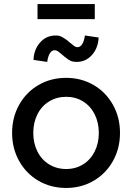

<svg xmlns="http://www.w3.org/2000/svg" viewBox="-20 -922 655 952"><path d="M40 -263Q40 -340 75 -402.5Q110 -465 171 -500.5Q232 -536 308 -536Q383 -536 444 -500.5Q505 -465 540 -402.5Q575 -340 575 -263Q575 -186 540 -123.5Q505 -61 444 -25.5Q383 10 308 10Q232 10 171 -25.5Q110 -61 75 -123.5Q40 -186 40 -263ZM470 -263Q470 -314 449.5 -355Q429 -396 392 -419Q355 -442 308 -442Q261 -442 223.5 -419Q186 -396 165.5 -355Q145 -314 145 -263Q145 -212 165.5 -171Q186 -130 223.5 -107Q261 -84 308 -84Q355 -84 392 -107Q429 -130 449.5 -171Q470 -212 470 -263ZM304 -638 297 -643Q296 -645 294 -646Q274 -663 266.5 -668Q259 -673 251 -673Q237 -673 227.5 -658Q218 -643 214 -615L146 -625Q148 -676 178.5 -711Q209 -746 256 -746Q273 -746 285 -740Q297 -734 315 -721L318 -718L321 -715Q342 -698 349 -693Q356 -688 364 -688Q378 -688 387.5 -703Q397 -718 401 -746L469 -736Q467 -685 436.5 -650Q406 -615 359 -615Q342 -615 330 -620.5Q318 -626 304 -638ZM166 -902H450V-827H166Z"/></svg>

Font: Easer Grotesk Variable
Style: Regular
Weight: 400
Designer: Boardeaser, Bonnie Shaver-Troup, Thomas Jockin
Foundry: Lexend
Version: Version 1.001;Glyphs 3.1.2 (3151)